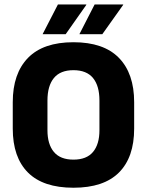

<svg xmlns="http://www.w3.org/2000/svg" viewBox="-20 -847 675 882"><path d="M317.4 15.4Q178.2 15.4 108.4 -54.5Q38.6 -124.4 38.6 -256.1V-377.5Q38.6 -509.4 108.7 -581.2Q178.8 -653 317.4 -653Q456 -653 526.2 -581.2Q596.3 -509.4 596.3 -377.5V-256.1Q596.3 -124.4 526.5 -54.5Q456.7 15.4 317.4 15.4ZM317.4 -113.7Q377.8 -113.7 407.3 -149Q436.8 -184.3 436.8 -248.6V-385.3Q436.8 -452.6 407.3 -488.6Q377.8 -524.6 317.4 -524.6Q257.1 -524.6 227.6 -488.6Q198 -452.6 198 -385.3V-248.6Q198 -184.3 227.6 -149Q257.1 -113.7 317.4 -113.7ZM414.7 -826.5H545.9V-824.7L450.1 -690H345.3V-691.1ZM246.1 -826.5H376.4V-824.5L281.8 -690H176.3V-691.1Z"/></svg>

Font: Anek Latin Medium
Style: Regular
Weight: 500
Designer: Yesha Goshar
Foundry: Ek Type
Version: Version 1.003